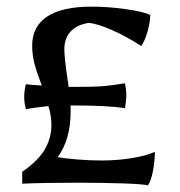

<svg xmlns="http://www.w3.org/2000/svg" viewBox="-20 -554 544 579"><path d="M447 -96Q447 -67 441 -37Q435 -7 426 5Q411 1 348.5 -1Q286 -3 215 -3Q106 -3 47 0V-36Q95 -69 115 -103.5Q135 -138 135 -176Q135 -206 126 -234Q102 -232 58 -225Q53 -243 53 -262Q53 -280 58 -300Q73 -298 106 -296Q92 -332 84.5 -360Q77 -388 77 -416Q77 -474 122 -504Q167 -534 256 -534Q306 -534 359 -526.5Q412 -519 433 -509Q433 -487 425 -459Q417 -431 406 -415Q362 -444 317.5 -463.5Q273 -483 247 -485Q211 -479 192.5 -458.5Q174 -438 174 -405Q174 -381 184 -313L187 -292H215Q267 -292 294.5 -294.5Q322 -297 357 -303Q361 -281 361 -266Q361 -252 357 -228Q301 -236 201 -236H193V-217Q193 -134 154 -80Q177 -76 214.5 -73Q252 -70 286 -70Q333 -70 376.5 -77Q420 -84 447 -96Z"/></svg>

Font: Mirza
Style: Regular
Weight: 400
Designer: Arabic design by Kourosh Beigpour, Latin design by Eduardo Tunni, engineering by Lasse Fister
Version: Version 1.000